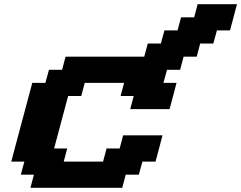

<svg xmlns="http://www.w3.org/2000/svg" viewBox="-20 -895 1149 915"><path d="M125 0H562.5L579.1 -62.5H641.6L658.7 -125H721.2Q727.1 -145.5 738 -187.3Q749 -229 754.4 -250H566.9L550.3 -187.5H487.8L471.2 -125H283.7L300.3 -187.5H237.8Q249 -229 271.2 -312.3Q293.5 -395.5 304.7 -437.5H367.2L383.8 -500H571.3L554.7 -437.5H617.2L600.6 -375H788.1Q793.9 -395.5 804.9 -437.3Q815.9 -479 821.3 -500H758.8L775.9 -562.5H838.4L855 -625H917.5L934.1 -687.5H996.6L1013.7 -750H1076.2Q1081.5 -770.5 1092.8 -812.5Q1104 -854.5 1109.4 -875H921.9L905.3 -812.5H842.8L826.2 -750H763.7L746.6 -687.5H684.1L667.5 -625H292.5L275.9 -562.5H213.4L196.3 -500H133.8Q117.2 -437.5 83.7 -312.5Q50.3 -187.5 33.7 -125H96.2L79.1 -62.5H141.6Z"/></svg>

Font: Faithful 32x
Style: SemiboldOblique
Weight: 400
Foundry: Faithful Resource Pack
Version: Version 1.0; January 27, 2023